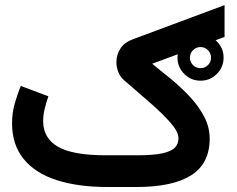

<svg xmlns="http://www.w3.org/2000/svg" viewBox="-20 -749 951 769"><path d="M690.9 -518.1Q690.9 -556.2 718 -583.3Q745.1 -610.4 783.2 -610.4Q821.3 -610.4 848.4 -583.3Q875.5 -556.2 875.5 -518.1Q875.5 -480 848.4 -452.9Q821.3 -425.8 783.2 -425.8Q745.1 -425.8 718 -452.9Q690.9 -480 690.9 -518.1ZM740.7 -518.1Q740.7 -500.5 753.2 -488.3Q765.6 -476.1 783.2 -476.1Q800.8 -476.1 813 -488.3Q825.2 -500.5 825.2 -518.1Q825.2 -535.6 813 -548.1Q800.8 -560.5 783.2 -560.5Q765.6 -560.5 753.2 -548.1Q740.7 -535.6 740.7 -518.1ZM525.9 -127Q594.2 -127 630.6 -135Q667 -143.1 680.9 -158.2Q694.8 -173.3 694.8 -194.8Q694.8 -221.2 662.8 -257.6Q630.9 -293.9 581.3 -337.2Q531.7 -380.4 478 -426.8Q461.9 -440.4 454.1 -460Q446.3 -479.5 446.3 -499.5Q446.3 -530.3 462.4 -554.7Q478.5 -579.1 509.8 -590.8L879.4 -728.5V-601.1L589.4 -493.7Q625 -465.3 665 -432.4Q705.1 -399.4 740.2 -361.8Q775.4 -324.2 797.6 -282.2Q819.8 -240.2 819.8 -193.4Q819.8 -94.2 745.8 -47.1Q671.9 0 526.4 0H410.2Q292 0 206.3 -27.8Q120.6 -55.7 74.5 -112.5Q28.3 -169.4 28.3 -255.9Q28.3 -296.4 38.8 -333.7Q49.3 -371.1 63.5 -404.8L173.8 -363.3Q166 -341.8 159.4 -314.9Q152.8 -288.1 152.8 -263.2Q153.3 -195.3 212.4 -161.1Q271.5 -127 405.3 -127Z"/></svg>

Font: Vazir FD-UI
Style: Bold-FD-UI
Weight: 700
Designer: Saber Rastikerdar
Foundry: Saber Rastikerdar
Version: Version 30.0.0